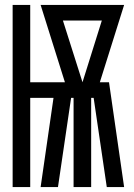

<svg xmlns="http://www.w3.org/2000/svg" viewBox="-20 -755 540 775"><path d="M31 0V-735H102V-423H242L144 -735H481L383 -423H420L481 0H411L358 -360H348V0H277V-360H267L214 0H144L196 -360H102V0ZM313 -423 391 -672H234Z"/></svg>

Font: Iosevka Bendy Medium
Style: Regular
Weight: 500
Monospace: yes
Designer: Belleve Invis
Foundry: Belleve Invis
Version: Version 30.1.2